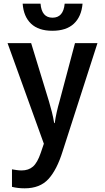

<svg xmlns="http://www.w3.org/2000/svg" viewBox="-20 -776 570 1042"><path d="M114 246Q95 246 78 244Q61 242 45 238V143Q57 145 70.5 147Q84 149 97 149Q135 149 159 128Q183 107 201 54L218 4L21 -542H149L246 -225Q254 -198 261.5 -168.5Q269 -139 274 -108H277Q281 -137 288 -168Q295 -199 303 -226L387 -542H509L320 45Q289 145 243 195.5Q197 246 114 246ZM264 -609Q189 -609 148.5 -647.5Q108 -686 103 -756H200Q206 -680 265 -680Q324 -680 331 -756H428Q422 -686 381 -647.5Q340 -609 264 -609Z"/></svg>

Font: Noto Sans Mono Condensed SemiBold
Style: Regular
Weight: 600
Width: 3
Designer: Monotype Design Team
Foundry: Monotype Imaging Inc.
Version: Version 2.014